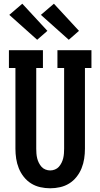

<svg xmlns="http://www.w3.org/2000/svg" viewBox="-20 -1005 540 1033"><path d="M250 8Q223 8 196.5 2Q170 -4 147.5 -18Q125 -32 108 -53.5Q91 -75 81 -100Q71 -125 67 -151.5Q63 -178 63 -205V-639H28V-735H211V-639H175V-205Q175 -192 176 -179Q177 -166 180 -153.5Q183 -141 189 -129Q195 -117 203.5 -107.5Q212 -98 224.5 -93Q237 -88 250 -88Q263 -88 275.5 -93Q288 -98 296.5 -107.5Q305 -117 311 -129Q317 -141 320 -153.5Q323 -166 324 -179Q325 -192 325 -205V-639H289V-735H472V-639H437V-205Q437 -178 433 -151.5Q429 -125 419 -100Q409 -75 392 -53.5Q375 -32 352.5 -18Q330 -4 303.5 2Q277 8 250 8ZM350 -791 200 -925 270 -985 405 -839ZM180 -791 30 -925 100 -985 235 -839Z"/></svg>

Font: Iosevka Gothic
Style: Bold
Weight: 700
Monospace: yes
Designer: Belleve Invis
Foundry: Belleve Invis
Version: Version 15.5.1; ttfautohint (v1.8.4)